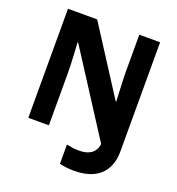

<svg xmlns="http://www.w3.org/2000/svg" viewBox="-161 -843 1086 1181"><g transform="rotate(20 382.5 -252.0)"><path d="M457 210Q425.3 210 401.4 206.8Q377.4 203.6 360.8 199.2V73.2Q378.9 77.1 398.7 80.1Q418.5 83 441.9 83Q462.4 83 481.9 79.1Q501.5 75.2 517.1 65.4Q532.7 55.7 543.5 39.3Q554.2 22.9 557.1 -2L210.9 -540H207Q209.5 -502.4 211.4 -465.3Q213.4 -433.6 214.6 -398.7Q215.8 -363.8 215.8 -335.9V0H81.1V-713.9H272L551.8 -278.8H555.2Q553.7 -316.4 551.8 -352.5Q551.3 -368.2 550.5 -384.5Q549.8 -400.9 549.1 -417.2Q548.3 -433.6 548.1 -448.7Q547.9 -463.9 547.9 -476.1V-713.9H684.1V0Q684.1 54.2 667.5 94Q650.9 133.8 621.1 159.4Q591.3 185.1 549.6 197.5Q507.8 210 457 210Z"/></g></svg>

Font: Droid Sans
Style: Bold
Weight: 700
Foundry: Ascender Corporation
Version: Version 1.00 build 112